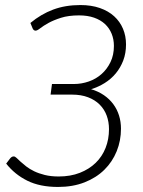

<svg xmlns="http://www.w3.org/2000/svg" viewBox="-20 -734 568 761"><path d="M479.5 -558Q479.5 -523 468.5 -494.2Q457.5 -465.5 438.8 -443Q420 -420.5 394.8 -404.8Q369.5 -389 341 -380.5Q369.5 -372 391.8 -356.8Q414 -341.5 429 -321.2Q444 -301 451.8 -276.2Q459.5 -251.5 459.5 -224Q459.5 -176.5 442.5 -134.5Q425.5 -92.5 393.5 -61Q361.5 -29.5 315 -11.2Q268.5 7 210 7Q138 7 88.2 -17.8Q38.5 -42.5 4.5 -85.5L20.5 -106.5Q23.5 -110 26.8 -112Q30 -114 34.5 -114Q39.5 -114 45.8 -108Q52 -102 61.5 -93.2Q71 -84.5 84.2 -74.2Q97.5 -64 115.5 -55.2Q133.5 -46.5 157.5 -40.5Q181.5 -34.5 212.5 -34.5Q259.5 -34.5 296.5 -49Q333.5 -63.5 359.2 -88.5Q385 -113.5 398.5 -147.8Q412 -182 412 -222Q412 -251 402.8 -276Q393.5 -301 375 -319.5Q356.5 -338 329 -348.5Q301.5 -359 265.5 -359H180.5L186 -401H272.5Q303 -401 331.8 -411Q360.5 -421 382.5 -440.5Q404.5 -460 418 -488Q431.5 -516 431.5 -552Q431.5 -578 422.5 -600.2Q413.5 -622.5 396 -638.8Q378.5 -655 352.8 -664Q327 -673 293.5 -673Q251.5 -673 221.8 -663.5Q192 -654 171.8 -642.8Q151.5 -631.5 139.5 -622Q127.5 -612.5 121 -612.5Q113.5 -612.5 109.5 -621L100.5 -643Q142.5 -678 190.8 -696Q239 -714 298.5 -714Q342 -714 375.8 -702.2Q409.5 -690.5 432.5 -669.5Q455.5 -648.5 467.5 -620Q479.5 -591.5 479.5 -558Z"/></svg>

Font: Lato Light
Style: Italic
Weight: 300
Italic angle: -7°
Designer: Lukasz Dziedzic
Foundry: tyPoland Lukasz Dziedzic
Version: Version 2.007; 2014-02-27